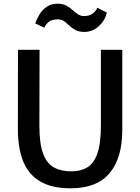

<svg xmlns="http://www.w3.org/2000/svg" viewBox="-20 -1013 760 1041"><path d="M363.5 8Q260 8 196.8 -30Q133.5 -68 105.2 -139.5Q77 -211 77 -311L77.5 -743H194.5L193.5 -333.5Q193.5 -234 213.8 -180Q234 -126 272.8 -105Q311.5 -84 367 -84Q417 -84 452.8 -105.2Q488.5 -126.5 507.8 -180.5Q527 -234.5 527 -333.5V-743H643V-309Q643 -156 574 -74Q505 8 363.5 8ZM437 -840Q408 -840 389 -850.2Q370 -860.5 355.8 -874Q341.5 -887.5 327.8 -897.8Q314 -908 295 -908Q260.5 -908 244.8 -895Q229 -882 220 -863L171 -886Q180 -912 195.2 -936.5Q210.5 -961 234.2 -977Q258 -993 292 -993Q320 -993 339 -983Q358 -973 372.5 -959.5Q387 -946 401.8 -936Q416.5 -926 435 -926Q464.5 -926 481.8 -938.8Q499 -951.5 508 -971L559 -945Q550 -902.5 516 -871.2Q482 -840 437 -840Z"/></svg>

Font: Merriweather Sans
Style: Regular
Weight: 400
Designer: Eben Sorkin
Foundry: Eben Sorkin
Version: Version 1.008; ttfautohint (v1.7.19-72a1) -l 8 -r 50 -G 200 